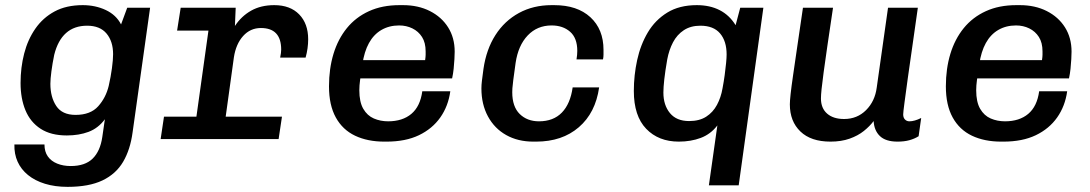

<svg xmlns="http://www.w3.org/2000/svg" viewBox="-20 -541 4240 747"><path d="M243 186Q194 186 155 174Q116 162 89 140Q62 118 48.5 88Q35 58 36 21H153Q153 49 166 67.5Q179 86 202.5 95.5Q226 105 255 105Q311 105 340.5 76Q370 47 378 -8L388 -77Q362 -42 324.5 -28Q287 -14 240 -14Q178 -14 138 -40Q98 -66 79 -112Q60 -158 60 -218Q60 -278 74 -332.5Q88 -387 117.5 -429.5Q147 -472 192.5 -496.5Q238 -521 302 -521Q351 -521 391.5 -502Q432 -483 451 -446L475 -511H564L496 -27Q487 41 459 88.5Q431 136 378.5 161Q326 186 243 186ZM274 -94Q332 -94 362 -127.5Q392 -161 403 -207Q411 -242 415.5 -275.5Q420 -309 420 -330Q420 -380 394.5 -410.5Q369 -441 319 -441Q269 -441 237 -412.5Q205 -384 191 -328Q184 -294 180 -263.5Q176 -233 176 -215Q176 -163 199 -128.5Q222 -94 274 -94Z M732 0 791 -422H669L683 -511H897L894 -440Q919 -478 957 -499.5Q995 -521 1047 -521Q1109 -521 1144 -485Q1179 -449 1179 -388Q1179 -371 1176.5 -353Q1174 -335 1169 -317H1070Q1072 -327 1073 -334.5Q1074 -342 1074 -348Q1074 -432 995 -432Q954 -432 926 -401Q898 -370 890 -318L846 0ZM605 0 618 -87H1077L1064 0Z M1475 10Q1410 10 1361.5 -13Q1313 -36 1286.5 -84Q1260 -132 1260 -205Q1260 -274 1277.5 -331.5Q1295 -389 1329.5 -431.5Q1364 -474 1415.5 -497.5Q1467 -521 1534 -521H1548Q1607 -521 1652.5 -498Q1698 -475 1723.5 -434.5Q1749 -394 1749 -340Q1749 -329 1748 -311Q1747 -293 1745 -273.5Q1743 -254 1739 -236H1331L1388 -275Q1384 -252 1381 -230Q1378 -208 1378 -190Q1378 -144 1393.5 -117.5Q1409 -91 1434.5 -80Q1460 -69 1490 -69Q1546 -69 1580.5 -98Q1615 -127 1623 -186H1732Q1724 -128 1693 -84Q1662 -40 1610 -15Q1558 10 1484 10ZM1390 -291 1341 -307H1634Q1636 -321 1636 -328Q1636 -335 1636 -341Q1636 -375 1622 -397Q1608 -419 1584.5 -430.5Q1561 -442 1533 -442Q1494 -442 1464 -424.5Q1434 -407 1415.5 -373.5Q1397 -340 1390 -291Z M2055 10Q1995 10 1949.5 -15.5Q1904 -41 1878.5 -88Q1853 -135 1853 -197Q1853 -211 1855 -227Q1857 -243 1861 -273Q1872 -349 1907.5 -404.5Q1943 -460 1999 -490.5Q2055 -521 2126 -521H2136Q2226 -521 2277 -474Q2328 -427 2328 -347Q2328 -338 2328 -328.5Q2328 -319 2326 -310H2223Q2226 -328 2226 -343Q2226 -393 2198 -417.5Q2170 -442 2126 -442Q2070 -442 2033 -403Q1996 -364 1986 -296Q1980 -253 1977 -230Q1974 -207 1973.5 -197.5Q1973 -188 1973 -182Q1973 -126 2002 -97.5Q2031 -69 2077 -69Q2133 -69 2166 -103Q2199 -137 2208 -201H2311Q2297 -102 2232 -46Q2167 10 2066 10Z M2738 180 2771 -53Q2745 -19 2706.5 -4.5Q2668 10 2621 10Q2542 10 2494 -40Q2446 -90 2446 -187Q2446 -248 2459 -307.5Q2472 -367 2500.5 -415Q2529 -463 2576 -492Q2623 -521 2691 -521Q2742 -521 2780 -501.5Q2818 -482 2842 -443L2860 -511H2950L2854 180ZM2661 -70Q2701 -70 2727.5 -87Q2754 -104 2769.5 -133Q2785 -162 2791 -197Q2796 -223 2799.5 -249Q2803 -275 2805 -296Q2807 -317 2807 -329Q2807 -381 2781.5 -411Q2756 -441 2705 -441Q2667 -441 2640.5 -423.5Q2614 -406 2598.5 -376.5Q2583 -347 2576 -310Q2568 -264 2564.5 -232.5Q2561 -201 2561 -181Q2561 -132 2586.5 -101Q2612 -70 2661 -70Z M3211 10Q3135 10 3094 -29.5Q3053 -69 3053 -135Q3053 -148 3056 -175.5Q3059 -203 3065.5 -247.5Q3072 -292 3081.5 -357.5Q3091 -423 3104 -511H3221Q3208 -424 3199 -362.5Q3190 -301 3184.5 -260Q3179 -219 3176.5 -195Q3174 -171 3174 -158Q3174 -120 3198 -99Q3222 -78 3264 -78Q3315 -78 3349.5 -112.5Q3384 -147 3391 -200L3435 -511H3551Q3541 -438 3530.5 -367Q3520 -296 3512 -237.5Q3504 -179 3499 -141.5Q3494 -104 3494 -96Q3494 -83 3501 -76Q3508 -69 3518 -69Q3538 -69 3564 -82L3554 -11Q3538 -1 3518 4.5Q3498 10 3472 10Q3426 10 3403.5 -11.5Q3381 -33 3379 -70Q3364 -50 3341 -31.5Q3318 -13 3285.5 -1.5Q3253 10 3211 10Z M3875 10Q3810 10 3761.5 -13Q3713 -36 3686.5 -84Q3660 -132 3660 -205Q3660 -274 3677.5 -331.5Q3695 -389 3729.5 -431.5Q3764 -474 3815.5 -497.5Q3867 -521 3934 -521H3948Q4007 -521 4052.5 -498Q4098 -475 4123.5 -434.5Q4149 -394 4149 -340Q4149 -329 4148 -311Q4147 -293 4145 -273.5Q4143 -254 4139 -236H3731L3788 -275Q3784 -252 3781 -230Q3778 -208 3778 -190Q3778 -144 3793.5 -117.5Q3809 -91 3834.5 -80Q3860 -69 3890 -69Q3946 -69 3980.5 -98Q4015 -127 4023 -186H4132Q4124 -128 4093 -84Q4062 -40 4010 -15Q3958 10 3884 10ZM3790 -291 3741 -307H4034Q4036 -321 4036 -328Q4036 -335 4036 -341Q4036 -375 4022 -397Q4008 -419 3984.5 -430.5Q3961 -442 3933 -442Q3894 -442 3864 -424.5Q3834 -407 3815.5 -373.5Q3797 -340 3790 -291Z"/></svg>

Font: Chivo Mono Medium
Style: Italic
Weight: 500
Italic angle: -8.05°
Monospace: yes
Designer: Hector Gatti
Foundry: Omnibus-Type
Version: Version 1.008